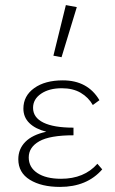

<svg xmlns="http://www.w3.org/2000/svg" viewBox="-20 -731 452 755"><path d="M222 -506 190 -512 239 -711 282 -703ZM382 -65Q322 4 216 4Q143 4 97.5 -24Q52 -52 52 -105Q52 -145 79.5 -173Q107 -201 162 -213Q119 -224 95.5 -247Q72 -270 72 -304Q72 -354 114.5 -384.5Q157 -415 227 -415Q325 -415 371 -337L345 -318Q328 -348 297.5 -366Q267 -384 223 -384Q173 -384 141.5 -362.5Q110 -341 110 -307Q110 -269 150.5 -249Q191 -229 269 -229V-199Q176 -199 134.5 -175.5Q93 -152 93 -112Q93 -73 127 -50.5Q161 -28 220 -28Q311 -28 363 -87Z"/></svg>

Font: Ysabeau Infant Light
Style: Regular
Weight: 300
Designer: Christian Thalmann (Catharsis Fonts)
Version: Version 0.003